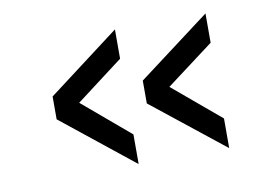

<svg xmlns="http://www.w3.org/2000/svg" viewBox="-49 -492 685 497"><g transform="rotate(-10 293.0 -244.0)"><path d="M279 -344V-421L90 -278V-218L279 -67V-145L155 -250ZM517 -344V-421L327 -278V-218L517 -67V-145L392 -250Z"/></g></svg>

Font: TitilliumText22L
Style: 400 wt
Weight: 400
Designer: Campivisivi
Foundry: Campivisivi
Version: 1.000